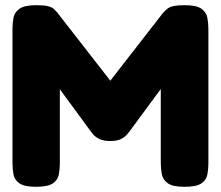

<svg xmlns="http://www.w3.org/2000/svg" viewBox="-20 -710 849 738"><path d="M118 8Q74 8 55 -5Q36 -18 32 -39Q28 -60 28 -84V-600Q28 -622 32 -642.5Q36 -663 55 -676.5Q74 -690 120 -690Q151 -690 165.5 -686Q180 -682 186.5 -676Q193 -670 200 -662L407 -396H401L607 -661Q617 -672 625.5 -678Q634 -684 648.5 -687Q663 -690 690 -690Q735 -690 754 -676.5Q773 -663 777 -642Q781 -621 781 -598V-82Q781 -60 777 -39Q773 -18 754 -5Q735 8 689 8Q644 8 625 -5.5Q606 -19 602 -40.5Q598 -62 598 -84V-368L481 -209Q477 -204 469 -194Q461 -184 446 -176Q431 -168 404 -168Q377 -168 361.5 -176Q346 -184 338 -193.5Q330 -203 326 -209L210 -367V-82Q210 -60 206 -39Q202 -18 183 -5Q164 8 118 8Z"/></svg>

Font: Fredoka
Style: Bold
Weight: 700
Designer: Ben Nathan
Foundry: Milena B. Brandão, Ben Nathan
Version: Version 2.001